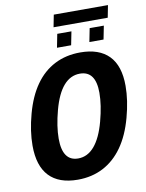

<svg xmlns="http://www.w3.org/2000/svg" viewBox="-97 -964 795 1043"><g transform="rotate(-10 300.0 -443.0)"><path d="M247.1 9.8Q143.1 9.8 89.6 -46.6Q36.1 -103 36.1 -214.8Q36.1 -294.9 61.3 -387.5Q86.4 -480 130.4 -542.2Q174.3 -604.5 237.1 -636.7Q299.8 -668.9 378.9 -668.9Q482.4 -668.9 536.4 -613.8Q590.3 -558.6 590.3 -447.8Q590.3 -367.7 564.9 -274.7Q539.6 -181.6 494.9 -118.4Q450.2 -55.2 387.7 -22.7Q325.2 9.8 247.1 9.8ZM443.8 -435.5Q443.8 -555.7 356.9 -555.7Q304.7 -555.7 266.8 -512.2Q229 -468.8 205.8 -381.8Q182.6 -294.9 182.6 -227.5Q182.6 -103.5 269 -103.5Q320.8 -103.5 358.9 -148.2Q397 -192.9 420.4 -280Q443.8 -367.2 443.8 -435.5ZM516.1 -715.8H438L452.6 -790H530.8ZM337.4 -715.8H259.3L273.9 -790H352.1ZM273.4 -896H572.3L559.1 -828.6H260.3Z"/></g></svg>

Font: Liberation Mono
Style: Bold Italic
Weight: 700
Italic angle: -12°
Monospace: yes
Designer: Steve Matteson
Foundry: Ascender Corporation
Version: Version 2.1.5